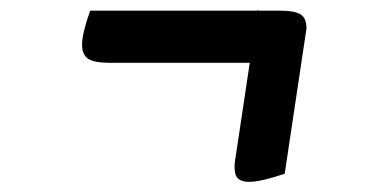

<svg xmlns="http://www.w3.org/2000/svg" viewBox="-20 -445 741 379"><path d="M585 -389 542 -102Q494 -86 472 -86Q457 -86 450 -92.5Q443 -99 443 -115Q443 -126 446 -141L473 -321H197Q166 -321 154 -329Q142 -337 142 -357Q142 -379 158 -424H488V-425L491 -424H531Q562 -424 573.5 -416.5Q585 -409 585 -389Z"/></svg>

Font: Lemonada Light
Style: Regular
Weight: 300
Designer: Mohamed Gaber (Arabic) Eduardo Tunni (Latin)
Foundry: Kief Type Foundry
Version: Version 3.006